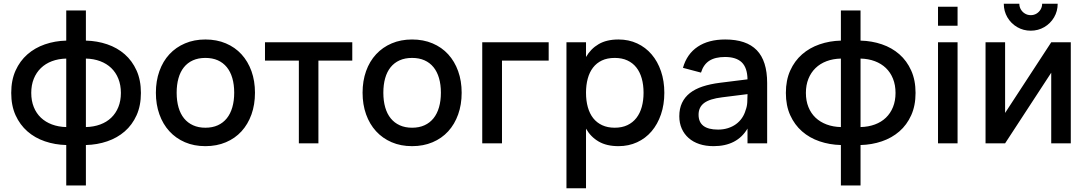

<svg xmlns="http://www.w3.org/2000/svg" viewBox="-20 -766 5812 1026"><path d="M334 9Q273.5 7.5 220 -10.8Q166.5 -29 126.5 -64Q86.5 -99 63.2 -150.2Q40 -201.5 40 -269.5Q40 -337.5 63.2 -389Q86.5 -440.5 126.5 -475.5Q166.5 -510.5 220 -529Q273.5 -547.5 334 -549V-710H439V-549Q499.5 -547.5 553 -529.2Q606.5 -511 646.5 -476Q686.5 -441 709.8 -389.2Q733 -337.5 733 -269.5Q733 -201.5 709.8 -150Q686.5 -98.5 646.5 -63.8Q606.5 -29 553 -10.8Q499.5 7.5 439 9V225H334ZM439 -87Q481 -88 515.5 -100.8Q550 -113.5 574.5 -137Q599 -160.5 612.5 -194Q626 -227.5 626 -269.5Q626 -311.5 612.5 -345.2Q599 -379 574.5 -402.5Q550 -426 515.5 -439Q481 -452 439 -453ZM334 -453Q292 -452 257.5 -439Q223 -426 198.5 -402.2Q174 -378.5 160.5 -345Q147 -311.5 147 -269.5Q147 -227.5 160.5 -194Q174 -160.5 198.5 -137.2Q223 -114 257.5 -101Q292 -88 334 -87Z M1077.5 15Q1017 15 968.2 -6Q919.5 -27 885 -64.8Q850.5 -102.5 831.8 -155Q813 -207.5 813 -270.5Q813 -333.5 831.8 -386Q850.5 -438.5 885.2 -476Q920 -513.5 968.8 -534.2Q1017.5 -555 1077.5 -555Q1138 -555 1187 -534.2Q1236 -513.5 1270.5 -475.8Q1305 -438 1323.8 -385.8Q1342.5 -333.5 1342.5 -270.5Q1342.5 -207 1323.8 -154.5Q1305 -102 1270.5 -64.2Q1236 -26.5 1187 -5.8Q1138 15 1077.5 15ZM1077.5 -83.5Q1115 -83.5 1143.8 -96.5Q1172.5 -109.5 1192 -133.8Q1211.5 -158 1221.5 -192.8Q1231.5 -227.5 1231.5 -270.5Q1231.5 -314 1221.5 -348.5Q1211.5 -383 1192 -407Q1172.5 -431 1143.8 -443.8Q1115 -456.5 1077.5 -456.5Q1039.5 -456.5 1010.8 -443.5Q982 -430.5 962.8 -406.5Q943.5 -382.5 933.8 -348Q924 -313.5 924 -270.5Q924 -227 934 -192.2Q944 -157.5 963.5 -133.5Q983 -109.5 1011.8 -96.5Q1040.5 -83.5 1077.5 -83.5Z M1577 0V-442H1396V-540H1862.5V-442H1681.5V0Z M2182 15Q2121.5 15 2072.8 -6Q2024 -27 1989.5 -64.8Q1955 -102.5 1936.2 -155Q1917.5 -207.5 1917.5 -270.5Q1917.5 -333.5 1936.2 -386Q1955 -438.5 1989.8 -476Q2024.5 -513.5 2073.2 -534.2Q2122 -555 2182 -555Q2242.5 -555 2291.5 -534.2Q2340.5 -513.5 2375 -475.8Q2409.5 -438 2428.2 -385.8Q2447 -333.5 2447 -270.5Q2447 -207 2428.2 -154.5Q2409.5 -102 2375 -64.2Q2340.5 -26.5 2291.5 -5.8Q2242.5 15 2182 15ZM2182 -83.5Q2219.5 -83.5 2248.2 -96.5Q2277 -109.5 2296.5 -133.8Q2316 -158 2326 -192.8Q2336 -227.5 2336 -270.5Q2336 -314 2326 -348.5Q2316 -383 2296.5 -407Q2277 -431 2248.2 -443.8Q2219.5 -456.5 2182 -456.5Q2144 -456.5 2115.2 -443.5Q2086.5 -430.5 2067.2 -406.5Q2048 -382.5 2038.2 -348Q2028.5 -313.5 2028.5 -270.5Q2028.5 -227 2038.5 -192.2Q2048.5 -157.5 2068 -133.5Q2087.5 -109.5 2116.2 -96.5Q2145 -83.5 2182 -83.5Z M2557 0V-540H2912V-442H2662.5V0Z M3007 240V-540H3111.5V-461.5Q3137 -505.5 3179.2 -530.2Q3221.5 -555 3285 -555Q3339.5 -555 3384.8 -534Q3430 -513 3462.2 -475.2Q3494.5 -437.5 3512.2 -385.2Q3530 -333 3530 -270.5Q3530 -207 3512 -154.5Q3494 -102 3461.8 -64.2Q3429.5 -26.5 3384.5 -5.8Q3339.5 15 3285 15Q3221.5 15 3179 -9.8Q3136.5 -34.5 3111.5 -78.5V240ZM3265 -83.5Q3303.5 -83.5 3332.5 -97.2Q3361.5 -111 3380.8 -135.8Q3400 -160.5 3409.5 -194.8Q3419 -229 3419 -270.5Q3419 -313 3409.2 -347.2Q3399.5 -381.5 3380.2 -405.8Q3361 -430 3332.2 -443.2Q3303.5 -456.5 3265 -456.5Q3225.5 -456.5 3196.8 -443Q3168 -429.5 3149 -404.8Q3130 -380 3120.8 -346Q3111.5 -312 3111.5 -270.5Q3111.5 -228 3121.2 -193.2Q3131 -158.5 3150.2 -134.2Q3169.5 -110 3198.2 -96.8Q3227 -83.5 3265 -83.5Z M3855.5 -555Q3968.5 -555 4024 -497.8Q4079.5 -440.5 4079.5 -322.5V0H3974.5V-79Q3919 15 3793 15Q3751 15 3717.2 3.8Q3683.5 -7.5 3659.8 -28.5Q3636 -49.5 3623 -79Q3610 -108.5 3610 -145Q3610 -185.5 3624.5 -216.2Q3639 -247 3666.8 -268.8Q3694.5 -290.5 3734.8 -303.8Q3775 -317 3826 -323.5L3974.5 -342Q3973.5 -404 3943.8 -432.8Q3914 -461.5 3854.5 -461.5Q3801.5 -461.5 3770.2 -441.2Q3739 -421 3726 -378L3629.5 -403.5Q3650.5 -477.5 3708.2 -516.2Q3766 -555 3855.5 -555ZM3839 -246Q3773 -238 3743 -215.8Q3713 -193.5 3713 -153Q3713 -73.5 3817 -73.5Q3845 -73.5 3869.2 -81Q3893.5 -88.5 3912.5 -102.2Q3931.5 -116 3944.8 -135.2Q3958 -154.5 3964.5 -177.5Q3972 -197 3973.2 -219.2Q3974.5 -241.5 3974.5 -259.5V-263Z M4473.5 9Q4413 7.5 4359.5 -10.8Q4306 -29 4266 -64Q4226 -99 4202.8 -150.2Q4179.5 -201.5 4179.5 -269.5Q4179.5 -337.5 4202.8 -389Q4226 -440.5 4266 -475.5Q4306 -510.5 4359.5 -529Q4413 -547.5 4473.5 -549V-710H4578.5V-549Q4639 -547.5 4692.5 -529.2Q4746 -511 4786 -476Q4826 -441 4849.2 -389.2Q4872.5 -337.5 4872.5 -269.5Q4872.5 -201.5 4849.2 -150Q4826 -98.5 4786 -63.8Q4746 -29 4692.5 -10.8Q4639 7.5 4578.5 9V225H4473.5ZM4578.5 -87Q4620.5 -88 4655 -100.8Q4689.5 -113.5 4714 -137Q4738.5 -160.5 4752 -194Q4765.5 -227.5 4765.5 -269.5Q4765.5 -311.5 4752 -345.2Q4738.5 -379 4714 -402.5Q4689.5 -426 4655 -439Q4620.5 -452 4578.5 -453ZM4473.5 -453Q4431.5 -452 4397 -439Q4362.5 -426 4338 -402.2Q4313.5 -378.5 4300 -345Q4286.5 -311.5 4286.5 -269.5Q4286.5 -227.5 4300 -194Q4313.5 -160.5 4338 -137.2Q4362.5 -114 4397 -101Q4431.5 -88 4473.5 -87Z M4992.5 -628.5V-730H5097V-628.5ZM4992.5 0V-540H5097V0Z M5488 -602Q5448.5 -602 5415.5 -621.2Q5382.5 -640.5 5363.2 -673.5Q5344 -706.5 5344 -746H5427Q5427 -729.5 5435.2 -715.5Q5443.5 -701.5 5457.5 -693.2Q5471.5 -685 5488 -685Q5505 -685 5518.8 -693.2Q5532.5 -701.5 5540.8 -715.5Q5549 -729.5 5549 -746H5632Q5632 -706.5 5612.8 -673.5Q5593.5 -640.5 5560.5 -621.2Q5527.5 -602 5488 -602ZM5702 -540V0H5597.5V-377.5L5351 0H5246.5V-540H5351V-162.5L5597.5 -540Z"/></svg>

Font: Vela Sans SemBd
Style: Regular
Weight: 600
Designer: Principal design: Mikhail Sharanda - project Manrope.
Design modification: Ravid Balaliev
Foundry: Mikhail Sharanda
Version: Version 1.001